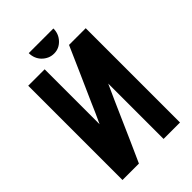

<svg xmlns="http://www.w3.org/2000/svg" viewBox="-241 -914 1008 1008"><g transform="rotate(-45 263.5 -409.5)"><path d="M50 -700H172V-292Q185 -320 198 -348.5Q211 -377 223 -406Q256 -479 289 -554.5Q322 -630 353 -700H477V0H355V-411Q337 -372 317 -327Q297 -282 279 -241Q253 -181 225.5 -119.5Q198 -58 172 0H50ZM356 -819Q356 -779 329.5 -751Q303 -723 266 -723Q246 -723 229.5 -730.5Q213 -738 200 -751Q187 -764 180 -781.5Q173 -799 173 -819Z"/></g></svg>

Font: Tschichold
Style: Bold
Weight: 700
Designer: Peter Wiegel
Foundry: Peter Wiegel
Version: Version 1.000; ttfautohint (v1.3)